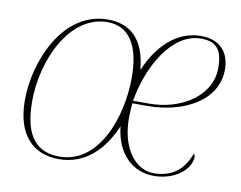

<svg xmlns="http://www.w3.org/2000/svg" viewBox="-65 -633 918 731"><g transform="rotate(10 393.5 -268.0)"><path d="M204 10C309 10 376 -64 414 -154C426 -44 493 10 571 10C656 10 712 -43 712 -87C712 -93 710 -98 707 -100C682 -30 633 0 569 0C497 0 440 -75 440 -191C440 -208 442 -241 443 -248H501C641 -248 768 -315 768 -435C768 -505 727 -546 657 -546C560 -546 490 -471 451 -378C441 -497 382 -546 297 -546C121 -546 38 -336 38 -190C38 -51 107 10 204 10ZM204 0C120 0 66 -50 66 -190C66 -349 151 -536 297 -536C384 -536 424 -463 424 -344C424 -191 357 0 204 0ZM508 -258H444C466 -390 545 -536 658 -536C716 -536 742 -510 742 -437C742 -327 627 -258 508 -258Z"/></g></svg>

Font: Noto Serif Display Thin
Style: Italic
Weight: 100
Italic angle: -12°
Designer: Monotype Design Team
Foundry: Monotype Imaging Inc.
Version: Version 2.009